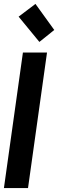

<svg xmlns="http://www.w3.org/2000/svg" viewBox="-36 -960 299 980"><path d="M241 -807 145 -940 59 -875 165 -746ZM81 -692 -16 0H107L204 -692Z"/></svg>

Font: Cantarell
Style: BoldOblique
Weight: 700
Italic angle: -8°
Designer: Dave Crossland
Version: Version 0.024